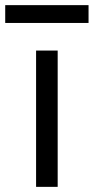

<svg xmlns="http://www.w3.org/2000/svg" viewBox="-73 -727 364 747"><path d="M67.4 -530.3H151.4V0H67.4ZM271.5 -637.7H-52.7V-707H271.5Z"/></svg>

Font: WEMIX Pretendard Variable
Style: Regular
Weight: 400
Designer: Base glyphs from Inter by Rasmus Andersson; Hangeul glyphs from Noto Sans CJK(Source Han Sans) by Jang Soo-young and Kan
Foundry: Kil Hyung-jin
Version: Version 1.000;Glyphs 3.2 (3208)